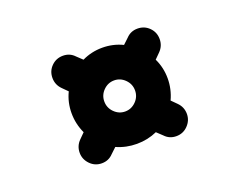

<svg xmlns="http://www.w3.org/2000/svg" viewBox="-65 -567 690 552"><g transform="rotate(-20 280.0 -291.5)"><path d="M312 -258Q326 -272 326 -291.5Q326 -311 312 -325Q298 -339 279 -339Q260 -339 246 -325Q232 -311 232 -291.5Q232 -272 246 -258Q260 -244 279 -244Q298 -244 312 -258ZM115 -406Q115 -427 129.5 -441.5Q144 -456 165 -456Q186 -456 200 -441L217 -425Q246 -439 279 -439Q312 -439 341 -425L358 -441Q372 -456 393 -456Q414 -456 428.5 -441.5Q443 -427 443 -406Q443 -385 428 -370L412 -354Q426 -325 426 -292Q426 -259 412 -229L428 -213Q443 -198 443 -177Q443 -157 428.5 -142Q414 -127 393 -127Q372 -127 358 -142L341 -158Q312 -145 279 -145Q246 -145 217 -158L200 -142Q186 -127 165 -127Q144 -127 129.5 -142Q115 -157 115 -177Q115 -198 130 -213L146 -229Q132 -259 132 -292Q132 -325 146 -354L130 -370Q115 -385 115 -406Z"/></g></svg>

Font: Brass Mono
Style: Bold
Weight: 700
Monospace: yes
Version: Version 1.100; ttfautohint (v1.8.3) -l 8 -r 50 -G 200 -x 14 